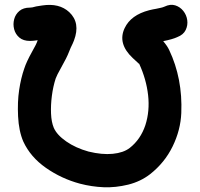

<svg xmlns="http://www.w3.org/2000/svg" viewBox="-20 -761 842 807"><path d="M316 11Q366 24 416 26Q466 28 519 15Q571 2 611 -29Q672 -77 705.5 -145.5Q739 -214 742 -286Q748 -431 691 -551Q683 -568 666 -588Q706 -596 725 -605Q751 -615 760.5 -635Q770 -655 767 -676.5Q764 -698 750.5 -715Q737 -732 716.5 -738.5Q696 -745 671 -733Q664 -730 657 -728.5Q650 -727 636 -724Q623 -722 607 -718Q530 -698 504 -643Q473 -578 538 -517Q560 -496 564 -493H565Q595 -428 602.5 -361Q610 -294 591 -235Q571 -175 525 -139Q499 -119 454 -114.5Q409 -110 352 -124Q298 -139 258.5 -166.5Q219 -194 206 -224Q196 -248 194.5 -283.5Q193 -319 198 -358Q203 -397 214 -431Q219 -445 236 -475Q261 -519 270 -543Q271 -547 277 -560Q287 -580 291 -591Q319 -665 271 -710Q229 -749 157 -738Q142 -736 132 -734L116 -730Q112 -729 106 -729Q78 -729 61.5 -715Q45 -701 39.5 -680Q34 -659 39.5 -638Q45 -617 61.5 -603Q78 -589 106 -589Q119 -589 139 -592L138 -591Q134 -577 115 -544Q91 -501 82 -473Q68 -433 60.5 -383Q53 -333 56 -272Q59 -210 78 -166Q108 -101 173 -55.5Q238 -10 316 11Z"/></svg>

Font: Balsamiq Sans
Style: Bold
Weight: 700
Designer: Michael Angeles
Foundry: Balsamiq SRL
Version: Version 1.020; ttfautohint (v1.8.4.7-5d5b);gftools[0.9.26]